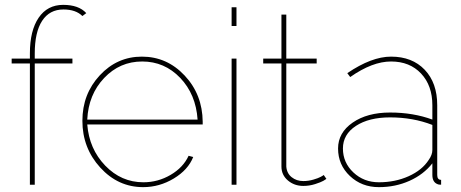

<svg xmlns="http://www.w3.org/2000/svg" viewBox="-20 -760 1896 790"><path d="M103 0V-499H28V-519H103V-540Q103 -634 139 -687Q175 -740 240 -740Q304 -740 335 -706L319 -694Q292 -721 241 -721Q184 -721 153.5 -674.5Q123 -628 123 -540V-519H278V-499H123V0Z M569 10Q466 10 392.5 -70.5Q319 -151 319 -263Q319 -373 390.5 -450Q462 -527 564 -527Q667 -527 740 -449Q813 -371 814 -259V-248H339Q347 -147 413 -78.5Q479 -10 570 -10Q630 -10 682 -40.5Q734 -71 756 -119L775 -114Q754 -61 695 -25.5Q636 10 569 10ZM339 -268H793Q786 -372 721.5 -439.5Q657 -507 565 -507Q473 -507 408.5 -439Q344 -371 339 -268Z M933 -653V-730H953V-653ZM933 0V-519H953V0Z M1323 -24Q1321 -22 1310.5 -16Q1300 -10 1276.5 -2.5Q1253 5 1228 5Q1191 5 1164.5 -17.5Q1138 -40 1138 -75V-499H1063V-519H1138V-700H1158V-519H1283V-499H1158V-75Q1160 -47 1180 -31Q1200 -15 1228 -15Q1249 -15 1269.5 -21Q1290 -27 1300 -32.5Q1310 -38 1312 -40Z M1371 -149Q1371 -214 1431 -255.5Q1491 -297 1585 -297Q1680 -297 1759 -268V-327Q1759 -408 1712.5 -457.5Q1666 -507 1589 -507Q1512 -507 1421 -443L1409 -459Q1509 -527 1589 -527Q1676 -527 1727.5 -473Q1779 -419 1779 -327V-40Q1779 -20 1795 -20V0Q1784 0 1781 -2Q1759 -10 1759 -40V-88Q1723 -42 1665 -16Q1607 10 1539 10Q1468 10 1419.5 -36Q1371 -82 1371 -149ZM1744 -102Q1759 -123 1759 -143V-246Q1679 -277 1585 -277Q1498 -277 1444.5 -242Q1391 -207 1391 -149Q1391 -91 1434 -50.5Q1477 -10 1539 -10Q1606 -10 1661.5 -35Q1717 -60 1744 -102Z"/></svg>

Font: Raleway-v4020 Thin
Style: Regular
Weight: 250
Designer: Matt McInerney, Pablo Impallari, Rodrigo Fuenzalida
Foundry: Matt McInerney, Pablo Impallari, Rodrigo Fuenzalida
Version: Version 4.020;PS 004.020;hotconv 1.0.88;makeotf.lib2.5.64775